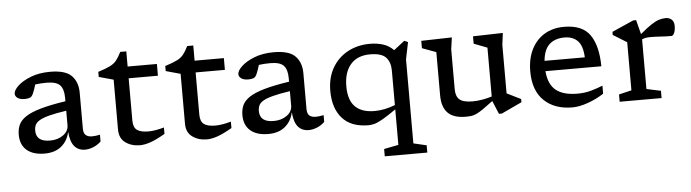

<svg xmlns="http://www.w3.org/2000/svg" viewBox="-50 -825 4537 1261"><g transform="rotate(-5 2219.0 -195.0)"><path d="M485 7.5Q440.5 7.5 414.8 -23Q389 -53.5 384 -119Q371 -59.5 328.8 -24.8Q286.5 10 219 10Q142 10 100.5 -26Q59 -62 59 -128Q59 -164 71.8 -192.8Q84.5 -221.5 119 -244.8Q153.5 -268 217.5 -286.5Q281.5 -305 383.5 -320.5V-343Q383.5 -400.5 359.2 -426.5Q335 -452.5 271 -452.5Q249 -452.5 230.5 -451.2Q212 -450 195.5 -447.5Q190.5 -429.5 185.5 -415.8Q180.5 -402 174.5 -388Q166 -368.5 152.5 -363.5Q139 -358.5 118.5 -358.5Q88 -358.5 72 -370.2Q56 -382 56 -398.5Q56 -421.5 87 -450.5Q118 -479.5 173 -500.8Q228 -522 300 -522Q401 -522 441.5 -480.2Q482 -438.5 482 -368V-131Q482 -101 496.8 -88.2Q511.5 -75.5 539 -75.5Q550.5 -75.5 563.5 -77.2Q576.5 -79 590.5 -82V-37Q566.5 -14.5 538.5 -3.5Q510.5 7.5 485 7.5ZM169 -145.5Q169 -72 261 -72Q312.5 -72 348 -97.8Q383.5 -123.5 383.5 -162.5V-258Q313 -247.5 270.2 -236.2Q227.5 -225 205.8 -212Q184 -199 176.5 -182.8Q169 -166.5 169 -145.5Z M810.5 -156Q810.5 -111 834.5 -93.2Q858.5 -75.5 910 -75.5Q952.5 -75.5 1013 -92.5V-50Q953.5 -16 915.5 -3Q877.5 10 847 10Q791 10 751.2 -18.5Q711.5 -47 711.5 -105V-434L615.5 -460.5V-494Q666.5 -510 694 -523.8Q721.5 -537.5 737.5 -557.5Q753.5 -577.5 770.5 -612H810.5V-512H1003.5V-434.5H810.5Z M1252 -156Q1252 -111 1276 -93.2Q1300 -75.5 1351.5 -75.5Q1394 -75.5 1454.5 -92.5V-50Q1395 -16 1357 -3Q1319 10 1288.5 10Q1232.5 10 1192.8 -18.5Q1153 -47 1153 -105V-434L1057 -460.5V-494Q1108 -510 1135.5 -523.8Q1163 -537.5 1179 -557.5Q1195 -577.5 1212 -612H1252V-512H1445V-434.5H1252Z M1959.5 7.5Q1915 7.5 1889.2 -23Q1863.5 -53.5 1858.5 -119Q1845.5 -59.5 1803.2 -24.8Q1761 10 1693.5 10Q1616.5 10 1575 -26Q1533.5 -62 1533.5 -128Q1533.5 -164 1546.2 -192.8Q1559 -221.5 1593.5 -244.8Q1628 -268 1692 -286.5Q1756 -305 1858 -320.5V-343Q1858 -400.5 1833.8 -426.5Q1809.5 -452.5 1745.5 -452.5Q1723.5 -452.5 1705 -451.2Q1686.5 -450 1670 -447.5Q1665 -429.5 1660 -415.8Q1655 -402 1649 -388Q1640.5 -368.5 1627 -363.5Q1613.5 -358.5 1593 -358.5Q1562.5 -358.5 1546.5 -370.2Q1530.5 -382 1530.5 -398.5Q1530.5 -421.5 1561.5 -450.5Q1592.5 -479.5 1647.5 -500.8Q1702.5 -522 1774.5 -522Q1875.5 -522 1916 -480.2Q1956.5 -438.5 1956.5 -368V-131Q1956.5 -101 1971.2 -88.2Q1986 -75.5 2013.5 -75.5Q2025 -75.5 2038 -77.2Q2051 -79 2065 -82V-37Q2041 -14.5 2013 -3.5Q1985 7.5 1959.5 7.5ZM1643.5 -145.5Q1643.5 -72 1735.5 -72Q1787 -72 1822.5 -97.8Q1858 -123.5 1858 -162.5V-258Q1787.5 -247.5 1744.8 -236.2Q1702 -225 1680.2 -212Q1658.5 -199 1651 -182.8Q1643.5 -166.5 1643.5 -145.5Z M2722 174.5V222.5H2441.5V174.5L2537 155.5V-78.5Q2480.5 -39 2446.8 -20Q2413 -1 2392.2 4.5Q2371.5 10 2353.5 10Q2239 10 2180.8 -55.8Q2122.5 -121.5 2122.5 -236Q2122.5 -323.5 2159.8 -387.8Q2197 -452 2261.8 -487Q2326.5 -522 2408.5 -522Q2454.5 -522 2494 -509.8Q2533.5 -497.5 2564 -466.5L2635 -522L2659 -511.5L2636 -399V154.5ZM2230 -257Q2230 -166 2273.5 -122.8Q2317 -79.5 2401 -79.5Q2467.5 -79.5 2537 -107V-334Q2537 -390 2507.8 -421.5Q2478.5 -453 2404 -453Q2319.5 -453 2274.8 -401.2Q2230 -349.5 2230 -257Z M2937.5 -177Q2937.5 -128.5 2962.5 -107.5Q2987.5 -86.5 3048 -86.5Q3079.5 -86.5 3113.2 -92.5Q3147 -98.5 3175.5 -107.5V-429.5L3087.5 -463.5V-512L3284.5 -517L3274.5 -439V-119.5L3366.5 -74V-53L3232 10H3213L3176.5 -77.5Q3136 -47 3110.2 -29.2Q3084.5 -11.5 3066.5 -3Q3048.5 5.5 3032.2 7.8Q3016 10 2994.5 10Q2913.5 10 2876 -29Q2838.5 -68 2838.5 -144.5V-429.5L2746.5 -463.5V-512L2948.5 -517L2937.5 -439Z M3687.5 -522Q3809 -522 3859 -449.5Q3909 -377 3910 -242.5H3541.5Q3548.5 -155 3597 -116Q3645.5 -77 3738.5 -77Q3788 -77 3829.8 -89Q3871.5 -101 3906 -115V-62Q3856 -29.5 3799.5 -9.8Q3743 10 3697.5 10Q3580.5 10 3511.2 -56.5Q3442 -123 3442 -249Q3442 -332.5 3472.5 -393.8Q3503 -455 3558.2 -488.5Q3613.5 -522 3687.5 -522ZM3685 -452Q3622.5 -452 3585.5 -418.5Q3548.5 -385 3541.5 -310.5H3807Q3803.5 -387.5 3771.5 -419.8Q3739.5 -452 3685 -452Z M4358.5 -521Q4382 -521 4397.5 -506.8Q4413 -492.5 4413 -466Q4413 -434.5 4404.5 -417.5Q4396 -400.5 4386.5 -400.5Q4350.5 -400.5 4315 -403Q4279.5 -405.5 4246 -405.5Q4232 -405.5 4219.2 -403.5Q4206.5 -401.5 4192 -395V-68L4286 -48V0H4009.5V-48L4093 -68V-385L4002.5 -441V-461.5L4145 -524.5H4164L4188 -430.5Q4233 -468.5 4262.8 -488Q4292.5 -507.5 4314.8 -514.2Q4337 -521 4358.5 -521Z"/></g></svg>

Font: Newsreader 6pt
Style: Regular
Weight: 400
Designer: Hugues Gentile
Foundry: Production Type
Version: Version 1.003; ttfautohint (v1.8.3)